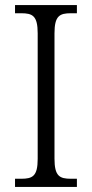

<svg xmlns="http://www.w3.org/2000/svg" viewBox="-20 -734 362 754"><path d="M39 0H282V-32H259C214 -32 194 -42 194 -111V-603C194 -672 214 -682 259 -682H282V-714H39V-682H63C108 -682 128 -672 128 -603V-110C128 -42 108 -32 63 -32H39Z"/></svg>

Font: Noto Serif Devanagari SemiCondensed Light
Style: Regular
Weight: 300
Width: 4
Designer: Universal Thirst, Indian Type Foundry and the Monotype Design Team
Foundry: Monotype Imaging Inc.
Version: Version 2.004